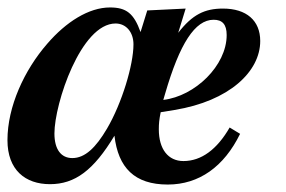

<svg xmlns="http://www.w3.org/2000/svg" viewBox="-25 -482 767 515"><path d="M333 -363C333 -308 302 -205 262 -137C232 -86 203 -58 169 -58C139 -58 121 -81 121 -124C121 -204 192 -419 285 -419C313 -419 333 -396 333 -363ZM418 -231C457 -365 498 -429 548 -429C571 -429 583 -417 583 -388C583 -306 498 -224 413 -214ZM473 -459 370 -454 352 -396C334 -446 314 -462 270 -462C213 -462 152 -423 102 -365C40 -294 -5 -196 -5 -106C-5 -26 43 12 109 12C176 12 226 -25 282 -118C292 -32 336 13 425 13C509 13 576 -35 619 -123L591 -140C557 -81 515 -50 467 -50C426 -50 401 -82 401 -135C401 -150 402 -161 406 -181L443 -187C590 -211 673 -290 673 -372C673 -427 636 -459 573 -459C524 -459 491 -443 453 -394Z"/></svg>

Font: XITS
Style: Bold Italic
Weight: 700
Italic angle: -16.33°
Designer: MicroPress Inc., with final additions and corrections provided by Coen Hoffman, Elsevier (retired)
Version: Version 1.302